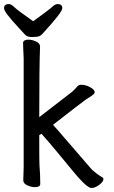

<svg xmlns="http://www.w3.org/2000/svg" viewBox="-44 -909 564 949"><path d="M0 -889Q11 -889 27 -873.5Q43 -858 120 -804Q199 -861 214 -875Q229 -889 240 -889Q264 -889 264 -869Q264 -859 242 -830Q220 -801 167 -743Q156 -731 145 -728.5Q134 -726 112 -726Q90 -726 78.5 -739Q67 -752 50 -770Q9 -814 -7.5 -836.5Q-24 -859 -24 -868Q-24 -889 0 -889ZM407 20Q399 20 384 8.5Q369 -3 344 -31Q332 -44 265.5 -125Q199 -206 161 -248L150 -241Q150 -103 151 -95Q155 -46 155 0Q155 16 128 16Q111 16 91 7Q71 -2 71 -18L73 -81V-621Q72 -642 71 -664.5Q70 -687 70 -697Q71 -713 97 -713Q114 -713 134 -704Q154 -695 154 -679Q150 -585 150 -330L303 -448Q321 -461 338 -482Q345 -490 359 -490Q373 -490 387.5 -484.5Q402 -479 413 -470.5Q424 -462 424 -452Q424 -449 421 -446Q414 -437 379 -416Q358 -401 218 -292Q243 -265 275.5 -226.5Q308 -188 409 -72Q431 -51 459 -34Q467 -31 467 -23Q467 -15 457.5 -5Q448 5 434.5 12.5Q421 20 407 20Z"/></svg>

Font: Moon Stars Kai HW
Style: Bold
Weight: 700
Designer: GuiWonder
Version: Version 1.101